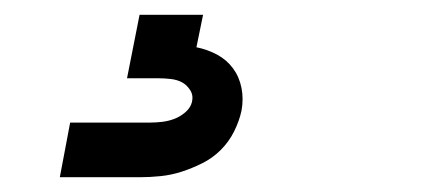

<svg xmlns="http://www.w3.org/2000/svg" viewBox="-20 -20 590 260"><path d="M61 220 75 146H183Q191 146 199.5 145Q208 144 216 141Q224 138 231 132Q238 126 240 118Q242 109 237.5 102Q233 95 226.5 91.5Q220 88 211.5 87Q203 86 195 86H152L169 0H255L246 44Q261 47 274 54Q287 61 295.5 72.5Q304 84 307 99Q310 114 307 130Q304 144 297 158Q290 172 279 183Q268 194 254 201Q240 208 226 212.5Q212 217 197.5 218.5Q183 220 169 220Z"/></svg>

Font: Lode Dark Term
Style: Bold Italic
Weight: 700
Italic angle: -11°
Monospace: yes
Designer: Belleve Invis
Foundry: Belleve Invis
Version: Version 29.2.0